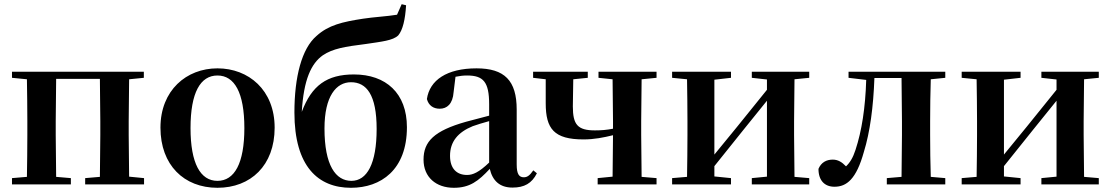

<svg xmlns="http://www.w3.org/2000/svg" viewBox="-20 -877 5283 913"><path d="M37 -507 108 -500C109 -442 110 -357 110 -301V-235C110 -179 109 -94 108 -36L37 -30V0H317V-30L247 -36L245 -235V-301L247 -502H455L457 -301V-235L455 -36L385 -30V0H665V-30L594 -37L592 -235V-301L594 -500L664 -507V-536H37Z M1014 16C1172 16 1286 -90 1286 -270C1286 -449 1162 -552 1014 -552C867 -552 743 -448 743 -270C743 -92 855 16 1014 16ZM1014 -17C933 -17 886 -100 886 -268C886 -437 933 -518 1014 -518C1095 -518 1142 -437 1142 -268C1142 -100 1095 -17 1014 -17Z M1651 -17C1576 -17 1523 -91 1523 -266C1523 -420 1579 -486 1649 -486C1723 -486 1771 -426 1771 -264C1771 -98 1725 -17 1651 -17ZM1649 16C1791 16 1915 -69 1915 -272C1915 -434 1815 -523 1663 -523C1535 -523 1462 -471 1415 -345C1424 -499 1460 -575 1515 -614C1563 -646 1618 -655 1721 -668C1794 -679 1849 -684 1874 -709C1895 -734 1907 -784 1911 -852L1890 -857L1868 -807C1820 -799 1757 -796 1706 -788C1609 -773 1542 -758 1485 -706C1415 -646 1380 -512 1380 -342C1380 -85 1493 16 1649 16Z M2417 15C2473 15 2509 -5 2533 -53L2516 -67C2498 -41 2486 -34 2471 -34C2449 -34 2437 -48 2437 -95V-356C2437 -494 2379 -552 2246 -552C2105 -552 2023 -496 2010 -406C2018 -376 2040 -360 2071 -360C2105 -360 2133 -382 2137 -439L2146 -512C2166 -516 2183 -518 2201 -518C2278 -518 2306 -488 2306 -381V-327L2196 -298C2044 -255 1994 -204 1994 -118C1994 -34 2054 16 2138 16C2214 16 2255 -16 2309 -74C2322 -18 2356 15 2417 15ZM2306 -104C2257 -57 2228 -45 2201 -45C2152 -45 2120 -75 2120 -136C2120 -203 2157 -248 2228 -277C2248 -284 2276 -293 2306 -301Z M2826 -507 2893 -500 2895 -301V-265C2865 -259 2839 -257 2809 -257C2727 -257 2704 -284 2704 -371L2706 -500L2775 -507V-536H2515V-507L2575 -500V-386C2575 -264 2615 -214 2755 -214C2805 -214 2850 -223 2895 -234L2893 -37L2822 -30V0H3102V-30L3031 -36L3029 -235V-301L3031 -500L3102 -507V-536H2826Z M3555 -507 3627 -499V-450L3485 -274L3377 -142V-498L3456 -507V-536H3176V-507L3247 -500C3248 -442 3249 -357 3249 -301V-235C3249 -179 3248 -94 3247 -36L3176 -30V0H3456V-30L3377 -38V-87L3514 -258L3627 -398V-37L3555 -30V0H3828V-30L3758 -36L3756 -235V-301L3758 -500L3828 -507V-536H3555Z M4266 0H4475V-30L4406 -36C4404 -94 4403 -179 4403 -235V-301C4403 -357 4404 -442 4406 -500L4475 -507V-536H4015V-507L4099 -497C4095 -365 4078 -255 4048 -164C4036 -127 4022 -104 4003 -86C3983 -107 3964 -118 3940 -118C3910 -118 3885 -105 3872 -74C3872 -18 3902 11 3948 11C4006 11 4052 -25 4088 -155C4117 -249 4133 -368 4138 -506H4267L4269 -301V-235L4267 -36L4197 -30V0Z M4932 -507 5004 -499V-450L4862 -274L4754 -142V-498L4833 -507V-536H4553V-507L4624 -500C4625 -442 4626 -357 4626 -301V-235C4626 -179 4625 -94 4624 -36L4553 -30V0H4833V-30L4754 -38V-87L4891 -258L5004 -398V-37L4932 -30V0H5205V-30L5135 -36L5133 -235V-301L5135 -500L5205 -507V-536H4932Z"/></svg>

Font: Noto Serif KR
Style: Bold
Weight: 700
Designer: Ryoko NISHIZUKA 西塚涼子 (kana & ideographs); Frank Grießhammer (Latin, Greek & Cyrillic); Wenlong ZHANG 张文龙 (bopomofo); San
Foundry: Adobe
Version: Version 2.001;hotconv 1.1.0;makeotfexe 2.6.0